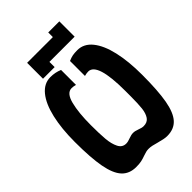

<svg xmlns="http://www.w3.org/2000/svg" viewBox="-272 -1032 1144 1144"><g transform="rotate(-45 300.0 -460.0)"><path d="M149.5 -890H366.5V-929H460V-800H247.5V-756H149.5ZM17 -355.5Q17 -468 36.8 -553Q56.5 -638 95 -685Q133.5 -732 187.5 -732Q227.5 -732 262.5 -717V-591Q245.5 -596 230 -596Q189.5 -596 172.5 -529.5Q155.5 -463 155.5 -358.5Q155.5 -286 159.5 -240Q163.5 -194 179 -163Q194.5 -132 227 -132Q242.5 -132 264 -140.5Q275.5 -144.5 283.5 -146.5Q291.5 -148.5 301 -148.5Q310 -148.5 318 -146.5Q326 -144.5 337.5 -140.5Q359 -132 374 -132Q406 -132 421.2 -154Q436.5 -176 440.8 -213.2Q445 -250.5 445 -314.5V-358.5Q445 -596 370.5 -596Q356 -596 338 -591V-717Q358.5 -726 374.2 -729Q390 -732 414.5 -732Q468.5 -732 506.8 -685Q545 -638 564.5 -553.2Q584 -468.5 584 -355.5Q584 -221 569.8 -142Q555.5 -63 522.5 -27Q489.5 9 432.5 9Q417.5 9 403.5 6Q389.5 3 364 -3.5Q343.5 -9.5 328.2 -12.8Q313 -16 299 -16Q287 -16 277.2 -13.5Q267.5 -11 252.5 -6Q232 1.5 214.8 5.2Q197.5 9 170.5 9Q113.5 9 80 -27.2Q46.5 -63.5 31.8 -142.5Q17 -221.5 17 -355.5Z"/></g></svg>

Font: JuliaMono ExtraBold
Style: Regular
Weight: 800
Monospace: yes
Designer: cormullion
Foundry: corm
Version: Version 0.055; ttfautohint (v1.8.4)